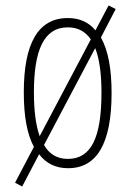

<svg xmlns="http://www.w3.org/2000/svg" viewBox="-20 -605 479 702"><path d="M388 -265C388 -351 376 -420 349 -468L403 -572L377 -585L329 -494C304 -524 271 -539 228 -539C119 -539 67 -446 67 -267C67 -180 79 -114 104 -68L35 63L61 77L123 -41C149 -7 184 10 229 10C334 10 388 -80 388 -265ZM104 -267C104 -421 140 -505 228 -505C265 -505 292 -490 312 -461L125 -107C111 -147 104 -200 104 -267ZM351 -266C351 -101 313 -24 228 -24C190 -24 160 -41 141 -75L328 -429C344 -389 351 -334 351 -266Z"/></svg>

Font: Noto Sans Devanagari UI ExtraCondensed ExtraLight
Style: Regular
Weight: 200
Width: 2
Designer: Jelle Bosma - Monotype Design Team
Foundry: Monotype Imaging Inc.
Version: Version 2.004